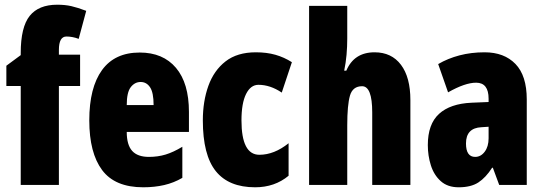

<svg xmlns="http://www.w3.org/2000/svg" viewBox="-20 -785 2305 815"><path d="M320 -420H230V0H68V-420H7V-506L68 -551V-560Q68 -670 106 -717.5Q144 -765 223 -765Q256 -765 282.5 -759Q309 -753 346 -739L314 -620Q301 -625 288 -627.5Q275 -630 262 -630Q230 -630 230 -573V-553H320Z M573 -562Q672 -562 727 -497Q782 -432 782 -310V-225H518Q518 -170 541 -144.5Q564 -119 612 -119Q650 -119 683 -129Q716 -139 754 -162V-30Q718 -9 677 0.5Q636 10 588 10Q468 10 413.5 -63Q359 -136 359 -274Q359 -413 413 -487.5Q467 -562 573 -562ZM577 -437Q552 -437 535 -415Q518 -393 518 -339H632Q632 -392 617 -414.5Q602 -437 577 -437Z M1063 10Q951 10 896 -58.5Q841 -127 841 -274Q841 -355 864.5 -420.5Q888 -486 937.5 -524.5Q987 -563 1066 -563Q1112 -563 1149 -552.5Q1186 -542 1219 -521L1176 -392Q1127 -425 1077 -425Q1044 -425 1024.5 -386Q1005 -347 1005 -274Q1005 -128 1081 -128Q1144 -128 1205 -177V-39Q1146 10 1063 10Z M1454 -621Q1454 -587 1451 -552.5Q1448 -518 1441 -485H1450Q1483 -563 1570 -563Q1642 -563 1682 -510Q1722 -457 1722 -360V0H1560V-308Q1560 -419 1517 -419Q1477 -419 1465.5 -379Q1454 -339 1454 -253V0H1292V-760H1454Z M2037 -563Q2120 -563 2168 -513.5Q2216 -464 2216 -363V0H2099L2072 -73H2069Q2042 -31 2010.5 -10.5Q1979 10 1927 10Q1880 10 1851 -16Q1822 -42 1809 -83Q1796 -124 1796 -169Q1796 -258 1843.5 -301.5Q1891 -345 1982 -349L2054 -352V-366Q2054 -434 2001 -434Q1954 -434 1882 -393L1840 -513Q1881 -537 1930.5 -550Q1980 -563 2037 -563ZM2024 -245Q1958 -242 1958 -176Q1958 -119 1997 -119Q2021 -119 2037.5 -141Q2054 -163 2054 -198V-247Z"/></svg>

Font: Noto Sans Khmer UI ExtraCondensed Black
Style: Regular
Weight: 900
Width: 2
Designer: Danh Hong and the Monotype Design Team
Foundry: Monotype Imaging Inc.
Version: Version 2.002; ttfautohint (v1.8.4.7-5d5b)